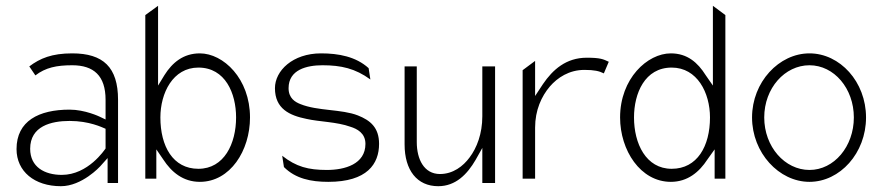

<svg xmlns="http://www.w3.org/2000/svg" viewBox="-20 -646 3055 662"><path d="M37 -132C37 -55 99 -4 190 -4C263 -4 325 -72 325 -72L351 -101V-15H387V-302C387 -414 336 -462 229 -462C159 -462 118 -445 81 -417L102 -386C137 -413 175 -421 229 -421C303 -421 344 -385 344 -302V-234L323 -244C323 -244 273 -268 220 -268C114 -268 37 -229 37 -132ZM84 -133C84 -211 156 -229 220 -229C288 -229 332 -207 344 -202V-134C341 -130 284 -43 193 -43C134 -43 84 -70 84 -133Z M481 -30H519V-131L543 -96C571 -53 611 -19 669 -19C774 -19 842 -127 842 -241C842 -375 750 -462 669 -462C612 -462 574 -430 547 -387L525 -351V-626L481 -594ZM533 -241C533 -325 576 -413 664 -413C757 -413 794 -324 794 -241C794 -151 753 -64 664 -64C576 -64 533 -142 533 -241Z M928 -342C928 -271 978 -248 1037 -236C1081 -226 1141 -226 1188 -209C1211 -202 1240 -187 1240 -150C1240 -80 1169 -60 1107 -60C1043 -60 1001 -71 953 -109L959 -70C999 -30 1052 -19 1112 -19C1246 -19 1287 -81 1287 -150C1287 -206 1257 -231 1214 -248C1158 -270 1075 -263 1016 -287C998 -294 975 -307 975 -342C975 -406 1038 -421 1092 -421C1156 -421 1205 -410 1257 -372L1251 -411C1207 -451 1147 -462 1087 -462C989 -462 928 -402 928 -342Z M1375 -148C1375 -59 1418 -4 1491 -4C1551 -4 1591 -45 1620 -95L1643 -136V-15H1687V-417H1643V-245C1643 -185 1624 -136 1599 -103C1577 -73 1542 -46 1497 -46C1442 -46 1417 -97 1417 -156V-417H1375Z M1782 -30H1825V-206C1825 -266 1847 -314 1876 -348C1902 -378 1942 -405 1995 -405C2029 -405 2046 -401 2062 -393L2079 -433C2060 -442 2050 -447 2003 -447C1932 -447 1886 -406 1852 -356L1825 -315V-436L1782 -404Z M2118 -241C2118 -128 2188 -19 2293 -19C2351 -19 2391 -53 2419 -96L2444 -131V-30H2481V-594L2438 -626V-351L2413 -387C2386 -430 2350 -462 2293 -462C2212 -462 2118 -375 2118 -241ZM2166 -241C2166 -324 2203 -413 2296 -413C2384 -413 2428 -326 2428 -241C2428 -142 2384 -64 2296 -64C2207 -64 2166 -151 2166 -241Z M2573 -241C2573 -119 2666 -19 2771 -19C2876 -19 2966 -118 2966 -241C2966 -364 2876 -462 2771 -462C2666 -462 2573 -363 2573 -241ZM2615 -241C2615 -342 2686 -421 2771 -421C2856 -421 2924 -341 2924 -241C2924 -141 2856 -60 2771 -60C2686 -60 2615 -140 2615 -241Z"/></svg>

Font: Charger Sport
Style: HLNrw
Weight: 100
Designer: Jasper
Foundry: Cannot Into Space Fonts
Version: Version 1.1